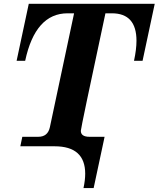

<svg xmlns="http://www.w3.org/2000/svg" viewBox="-20 -752 815 987"><path d="M507.3 0H84.5L94.7 -48.8H176.8Q225.6 -48.8 236.3 -97.7L360.8 -683.6H327.6Q161.6 -683.6 109.4 -439.5H65.4L127.9 -732.4H775.4L712.9 -439.5H668.9Q681.6 -498 681.6 -542.5Q681.6 -683.6 555.2 -683.6H522Q395.5 -93.3 395.5 -79.6Q395.5 -48.8 440.4 -48.8H517.6ZM461.4 214.8H409.2Q418 173.8 418 141.1Q418 0 260.7 0L268.1 -34.2H514.6Z"/></svg>

Font: Munson
Style: Bold Italic
Weight: 700
Italic angle: -12°
Designer: Paul James MIller
Foundry: High-Logic / Made with FontCreator
Version: Version 2.10;May 5, 2019;FontCreator 11.5.0.2430 64-bit